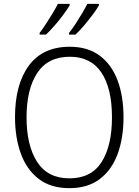

<svg xmlns="http://www.w3.org/2000/svg" viewBox="-20 -968 721 998"><path d="M622 -358Q622 -252 592 -169Q562 -86 499.5 -38Q437 10 341 10Q243 10 180.5 -38.5Q118 -87 88 -170.5Q58 -254 58 -359Q58 -529 130 -627Q202 -725 343 -725Q436 -725 498 -679Q560 -633 591 -550.5Q622 -468 622 -358ZM118 -358Q118 -212 173 -126.5Q228 -41 341 -41Q454 -41 508 -125.5Q562 -210 562 -358Q562 -509 507 -591Q452 -673 343 -673Q229 -673 173.5 -588.5Q118 -504 118 -358ZM494 -940Q483 -920 462 -892Q441 -864 417 -835.5Q393 -807 372 -788H339V-797Q355 -817 373 -844.5Q391 -872 407.5 -900Q424 -928 434 -948H494ZM342 -940Q330 -920 309.5 -892Q289 -864 264.5 -836Q240 -808 219 -788H186V-797Q202 -818 220 -845.5Q238 -873 254.5 -900.5Q271 -928 281 -948H342Z"/></svg>

Font: Noto Sans Thai Looped SemiCondensed Light
Style: Regular
Weight: 300
Width: 4
Designer: Sasikarn Vongin, Ben Mitchell
Foundry: The Fontpad Ltd
Version: Version 1.001; ttfautohint (v1.8.4.7-5d5b)